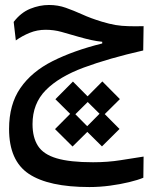

<svg xmlns="http://www.w3.org/2000/svg" viewBox="-20 -443 626 775"><path d="M340.8 312Q176.3 312 96.4 258.8Q16.6 205.6 16.6 77.6Q16.6 -21.5 62.3 -87.6Q107.9 -153.8 192.4 -196.3Q276.9 -238.8 392.6 -267.6V-274.4Q371.1 -276.4 347.9 -281.5Q324.7 -286.6 297.4 -294.4Q258.8 -305.7 228.3 -314.2Q197.8 -322.8 164.1 -322.8Q129.9 -322.8 99.9 -310.5Q69.8 -298.3 43.9 -279.8L35.2 -354.5Q64 -392.1 101.8 -407.5Q139.6 -422.9 177.7 -422.9Q213.9 -422.9 245.6 -411.6Q277.3 -400.4 312 -384.8Q346.2 -369.1 391.1 -355.5Q421.9 -346.2 446.8 -342Q471.7 -337.9 498 -337.4Q511.2 -336.9 526.9 -336.9Q542 -336.9 559.6 -337.4L558.1 -239.3Q418.5 -207.5 318.4 -170.4Q218.3 -133.3 164.8 -79.1Q111.3 -24.9 111.3 58.1Q111.3 111.8 133.3 146Q155.3 180.2 208.7 196Q262.2 211.9 355.5 211.9Q415 211.9 466.8 203.6Q518.6 195.3 559.6 189L558.6 274.4Q536.6 283.7 501.2 292.2Q465.8 300.8 424.1 306.4Q382.3 312 340.8 312ZM272.9 148.4 202.1 78.1 263.2 16.6 203.6 -42.5 274.4 -113.8 333.5 -54.2 393.1 -114.3 463.9 -43 402.8 17.6 462.4 77.6 391.6 147.9 332.5 89.4ZM332 66.4 381.8 16.1 334 -31.2 284.2 18.1Z"/></svg>

Font: CaskaydiaMono NF
Style: Regular
Weight: 400
Designer: Aaron Bell
Foundry: Saja Typeworks
Version: Version 2111.001; ttfautohint (v1.8.4);Nerd Fonts 3.1.1